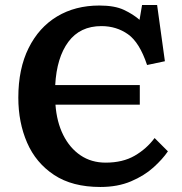

<svg xmlns="http://www.w3.org/2000/svg" viewBox="-20 -733 727 765"><path d="M380 12Q268 12 195.5 -36Q123 -84 88 -164.5Q53 -245 53 -344Q53 -459 94 -541.5Q135 -624 207.5 -667.5Q280 -711 376 -711Q437 -711 474 -693.5Q511 -676 536 -654L546 -713H606L637 -489L566 -474Q536 -564 490 -596.5Q444 -629 384 -629Q299 -629 252.5 -566.5Q206 -504 200 -394H537V-316H201Q206 -247 232 -195Q258 -143 301 -114Q344 -85 401 -85Q469 -85 516.5 -112.5Q564 -140 596 -183L649 -130Q628 -99 591.5 -66Q555 -33 502 -10.5Q449 12 380 12Z"/></svg>

Font: Literata SemiBold
Style: Regular
Weight: 600
Designer: Latin by Veronika Burian and Jose Scaglione. Greek by Irene Vlachou. Cyrillic by Vera Evstafieva.
Foundry: TypeTogether
Version: Version 3.103; ttfautohint (v1.8.4.7-5d5b);gftools[0.9.29]